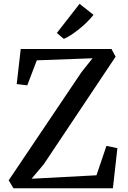

<svg xmlns="http://www.w3.org/2000/svg" viewBox="-20 -1008 685 1028"><path d="M52 0 26.5 -42.5 416.5 -622 475.5 -696 177 -685 126 -551 69.5 -558 91 -745.5H577L599 -704.5L214 -128L149 -51L496.5 -69.5L550 -227L608.5 -214.5L584.5 0ZM321.5 -800 284.5 -831.5 406 -987.5 480.5 -928.5Q467 -911 447.8 -891.8Q428.5 -872.5 406.2 -854.5Q384 -836.5 362.5 -822.2Q341 -808 322.5 -800Z"/></svg>

Font: Merriweather 28pt
Style: Regular
Weight: 400
Version: Version 2.100